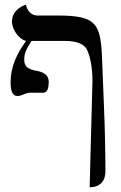

<svg xmlns="http://www.w3.org/2000/svg" viewBox="-20 -587 516 816"><path d="M164 -193C182 -193 187 -214 187 -240C187 -264 171 -279 140 -285C93 -293 83 -306 83 -336C83 -361 94 -382 114 -413H257C303 -413 337 -401 349 -377C361 -354 373 -305 373 -245L361 209C381 209 428 203 428 140C428 77 426 -41 422 -132L413 -357C406 -491 381 -521 225 -521H138C112 -521 95 -544 90 -567C90 -567 31 -551 31 -495C31 -460 62 -419 91 -413C52 -360 25 -303 25 -238C25 -191 38 -179 54 -179C74 -179 87 -193 108 -193Z"/></svg>

Font: Libertinus Sans
Style: Regular
Weight: 400
Designer: Philipp H. Poll, Khaled Hosny
Foundry: Caleb Maclennan
Version: Version 7.050;RELEASE